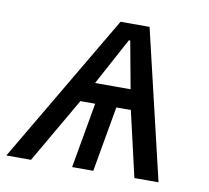

<svg xmlns="http://www.w3.org/2000/svg" viewBox="-93 -623 759 697"><g transform="rotate(10 286.5 -275.0)"><path d="M297 -550H404L534 0H445L389.5 -241H336L293.5 0H215.5L258 -241H203.5L64 0H-27ZM375.5 -315 343.5 -489H338.5L244.5 -315Z"/></g></svg>

Font: JuliaMono Light
Style: Italic
Weight: 300
Italic angle: -9°
Monospace: yes
Designer: cormullion
Foundry: corm
Version: Version 0.054; ttfautohint (v1.8.4)